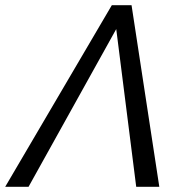

<svg xmlns="http://www.w3.org/2000/svg" viewBox="-24 -720 717 740"><path d="M-4 0 407 -700H483L590 0H501L424 -608L86 0Z"/></svg>

Font: Isabella Sans
Style: Italic
Weight: 400
Italic angle: -12°
Designer: Christian Thalmann (Catharsis Fonts), Cristiano Sobral
Foundry: The Isabella Sans Project Authors
Version: Version 2.026; ttfautohint (v1.8.4.7-5d5b-dirty)